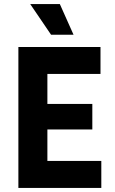

<svg xmlns="http://www.w3.org/2000/svg" viewBox="-20 -920 561 940"><path d="M128 -900H273L340 -750H230ZM70 0V-690H472V-558H212V-411H432V-286H212V-132H476V0Z"/></svg>

Font: Radio Canada Condensed
Style: Bold
Weight: 700
Width: 3
Designer: Charles Daoud, Etienne Aubert Bonn, Alexandre Saumier Demers, Jacques Le Bailly
Foundry: Radio-Canada
Version: Version 2.104; ttfautohint (v1.8.4.7-5d5b);gftools[0.9.28.de